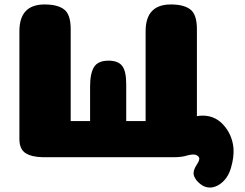

<svg xmlns="http://www.w3.org/2000/svg" viewBox="-20 -705 1100 861"><path d="M980 -147Q939 -191 876 -186L863 -184V-574Q863 -641 833 -663Q804 -685 746 -685Q633 -685 633 -565V-162H546V-328Q546 -384 529 -408Q511 -433 467 -433Q420 -433 402 -405Q384 -376 384 -318V-162H297V-574Q297 -641 267 -663Q238 -685 180 -685Q67 -685 67 -565V-79Q68 -35 95 -18Q122 -1 172 0H758Q797 0 820 -8Q832 -11 842 -12Q856 -13 865 -7Q873 -2 874 7L873 10Q873 13 872 16Q869 23 862 34Q847 57 848 75Q849 85 855 94Q860 104 868 111Q876 119 885 125Q894 131 905 134Q914 136 922 136H926Q947 134 966 121Q1002 96 1016 47Q1030 -1 1027 -41Q1021 -103 980 -147Z"/></svg>

Font: Coiny 2.0
Style: Regular
Weight: 400
Version: Version 1.001 July 11, 2018